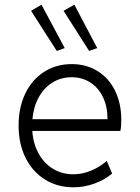

<svg xmlns="http://www.w3.org/2000/svg" viewBox="-20 -799 602 827"><path d="M60.1 -258.3Q60.1 -335.9 88.9 -396Q117.7 -456.1 169.9 -489.5Q222.2 -522.9 289.1 -522.9Q351.6 -522.9 400.1 -492.9Q448.7 -462.9 475.6 -408.2Q502.4 -353.5 502.4 -282.7Q502.4 -252.4 498.5 -234.9H119.1Q123 -179.7 146.5 -137.5Q169.9 -95.2 208.5 -71.8Q247.1 -48.3 295.9 -48.3Q334 -48.3 371.6 -63.7Q409.2 -79.1 439.9 -106L462.9 -51.3Q430.2 -23.9 386.2 -8.1Q342.3 7.8 296.9 7.8Q227.1 7.8 173.3 -25.9Q119.6 -59.6 89.8 -119.9Q60.1 -180.2 60.1 -258.3ZM442.9 -285.6Q443.4 -338.4 424.1 -379.4Q404.8 -420.4 369.4 -443.4Q334 -466.3 288.6 -466.3Q243.2 -466.3 206.5 -443.8Q169.9 -421.4 147.2 -380.4Q124.5 -339.4 119.6 -285.6ZM253.9 -752.4 300.3 -778.8 398.9 -591.8 363.8 -579.6ZM113.8 -752.4 158.7 -778.8 258.8 -591.8 224.6 -579.6Z"/></svg>

Font: Reddit Mono Light
Style: Regular
Weight: 300
Monospace: yes
Designer: Stephen Hutchings
Foundry: Reddit
Version: Version 1.011